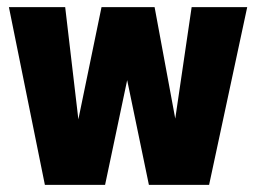

<svg xmlns="http://www.w3.org/2000/svg" viewBox="-20 -519 719 539"><path d="M518 -499H674L567 0H398L337 -294L275 0H106L5 -499H163L200 -184L265 -499H414L472 -186Z"/></svg>

Font: Teko Variable Light
Style: Regular
Weight: 300
Designer: Manushi Parikh, Jonny Pinhorn
Foundry: Indian Type Foundry
Version: Version 3.000